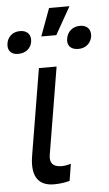

<svg xmlns="http://www.w3.org/2000/svg" viewBox="-76 -861 512 906"><g transform="rotate(-5 180.0 -408.5)"><path d="M119.3 -545.5 51.1 -134.9C34.1 -29.8 76.7 7.1 143.5 7.1C177.6 7.1 201.7 1.4 217.3 -2.8L230.1 -82.4C221.6 -79.5 201.7 -75.3 187.5 -75.3C157.7 -75.3 126.4 -83.8 134.9 -134.9L203.1 -545.5ZM-18.5 -673.3C-22.7 -643.5 -8.5 -620.7 28.4 -620.7C65.3 -620.7 89.5 -643.5 93.8 -673.3C98 -703.1 82.4 -727.3 45.5 -727.3C8.5 -727.3 -14.2 -703.1 -18.5 -673.3ZM143.5 -693.2H214.5L288.4 -823.9H191.8ZM264.2 -671.9C258.5 -642 275.6 -619.3 312.5 -619.3C349.4 -619.3 372.2 -642 377.8 -671.9C382.1 -703.1 366.5 -727.3 329.5 -727.3C292.6 -727.3 268.5 -703.1 264.2 -671.9Z"/></g></svg>

Font: Margiela Sans
Style: Italic
Weight: 400
Italic angle: -9.39999°
Designer: Stefan Endress, Andreas Faust
Version: Version 1.100;FEAKit 1.0